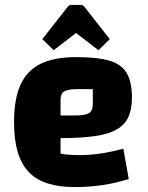

<svg xmlns="http://www.w3.org/2000/svg" viewBox="-20 -746 603 780"><path d="M285 14Q220 14 173 -1Q126 -16 96 -48Q66 -80 51.5 -130Q37 -180 37 -250Q37 -344 63.5 -402Q90 -460 145.5 -487Q201 -514 289 -514Q377 -514 426 -499Q475 -484 495.5 -448Q516 -412 516 -349Q516 -302 501.5 -270.5Q487 -239 454 -220Q421 -201 365 -193Q309 -185 226 -185H196V-277H285Q326 -277 341.5 -286.5Q357 -296 357 -323V-384H298Q257 -384 241.5 -375Q226 -366 226 -341V-122Q251 -116 305 -116Q347 -116 390 -122.5Q433 -129 481 -142L503 -19Q454 -3 399 5.5Q344 14 285 14ZM198 -542 152 -587 254 -717Q260 -726 269 -726H309Q318 -726 324 -717L426 -587L380 -542L289 -612Z"/></svg>

Font: Changa ExtraLight
Style: Bold
Weight: 700
Version: Version 3.002; ttfautohint (v1.8.2)